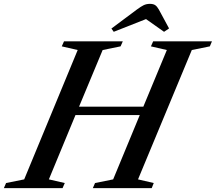

<svg xmlns="http://www.w3.org/2000/svg" viewBox="-85 -976 1120 996"><path d="M1003.5 -735.5 910 -716.5 631 -45.5 712.5 -26.5 702 0H396.5L408 -26.5L502 -45.5L640 -379H306.5L168.5 -45.5L251 -26.5L239.5 0H-65L-53.5 -26.5L40.5 -45.5L318 -716.5L235.5 -735.5L247 -761.5H552L540.5 -735.5L447.5 -716.5L325 -422.5H658.5L780.5 -716.5L698 -735.5L709.5 -761.5H1014.5ZM505 -811 493 -828 625 -926.5Q645 -941.5 659.8 -948.8Q674.5 -956 692.5 -956Q710.5 -956 720.2 -949.2Q730 -942.5 739 -926.5L792 -828.5L766 -811L672.5 -877Z"/></svg>

Font: Libre Caslon Text Medium Italic
Style: Regular
Weight: 500
Italic angle: -22.583°
Designer: Pablo Impallari, Rodrigo Fuenzalida, Katja Schimmel
Foundry: Pablo Impallari, Rodrigo Fuenzalida
Version: Version 2.000